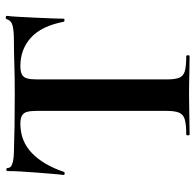

<svg xmlns="http://www.w3.org/2000/svg" viewBox="-26 -668 694 683"><g transform="rotate(-90 321.5 -327.0)"><path d="M222 -602Q161 -602 118.5 -561.5Q76 -521 51 -447Q50 -444 45 -444.5Q40 -445 40 -448Q42 -462 44 -487.5Q46 -513 48.5 -543Q51 -573 52.5 -601Q54 -629 54 -647Q54 -652 59.5 -652Q65 -652 65 -647Q65 -637 75.5 -632.5Q86 -628 99.5 -626.5Q113 -625 122 -625Q208 -622 323 -622Q393 -622 435 -623.5Q477 -625 516 -625Q552 -625 570.5 -629.5Q589 -634 594 -650Q595 -654 600.5 -654Q606 -654 606 -650Q604 -634 602.5 -605.5Q601 -577 599.5 -545.5Q598 -514 597 -487.5Q596 -461 596 -448Q596 -445 591 -445Q586 -445 585 -448Q570 -527 528.5 -564.5Q487 -602 428 -602Q408 -602 397.5 -596.5Q387 -591 383.5 -578Q380 -565 380 -542V-81Q380 -52 386 -37Q392 -22 409.5 -17Q427 -12 463 -12Q466 -12 466 -6Q466 0 463 0Q435 0 400 -1Q365 -2 323 -2Q283 -2 248 -1Q213 0 184 0Q181 0 181 -6Q181 -12 184 -12Q219 -12 237 -17Q255 -22 261.5 -37Q268 -52 268 -81V-544Q268 -566 264.5 -578.5Q261 -591 251 -596.5Q241 -602 222 -602Z"/></g></svg>

Font: Cormorant
Style: Bold
Weight: 700
Designer: Christian Thalmann (Catharsis Fonts)
Foundry: Catharsis Fonts
Version: Version 4.000